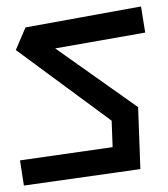

<svg xmlns="http://www.w3.org/2000/svg" viewBox="-20 -544 520 595"><path d="M42 -47 329 -88 326 -170 29 -389 59 -459 417 -524 430 -443 151 -394 408 -212 415 -20 54 31Z"/></svg>

Font: Stick
Style: Regular
Weight: 400
Designer: Fontworks Inc.
Foundry: Fontworks Inc.
Version: Version 1.100